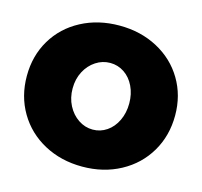

<svg xmlns="http://www.w3.org/2000/svg" viewBox="-106 -832 1011 963"><g transform="rotate(15 400.0 -350.0)"><path d="M785 -352Q785 -247 735.5 -163Q686 -79 598 -31.5Q510 16 400 16Q290 16 202 -31.5Q114 -79 64.5 -163Q15 -247 15 -352Q15 -457 64.5 -540Q114 -623 202 -669.5Q290 -716 400 -716Q510 -716 598 -669Q686 -622 735.5 -539Q785 -456 785 -352ZM253 -351Q253 -302 273.5 -262.5Q294 -223 328.5 -200Q363 -177 403 -177Q443 -177 476 -199.5Q509 -222 528 -262Q547 -302 547 -351Q547 -400 528 -439.5Q509 -479 476 -501Q443 -523 403 -523Q363 -523 328.5 -500.5Q294 -478 273.5 -439Q253 -400 253 -351Z"/></g></svg>

Font: Gontserrat Black
Style: Regular
Weight: 900
Designer: Julieta Ulanovsky
Foundry: Julieta Ulanovsky
Version: Version 6.001